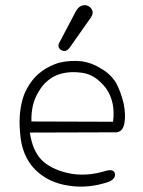

<svg xmlns="http://www.w3.org/2000/svg" viewBox="-20 -709 540 727"><path d="M93 -207Q98 -174 108.5 -148.5Q119 -123 136 -105Q152 -88 177 -75Q202 -62 236 -54Q305 -38 384 -63Q411 -69 415 -52Q419 -33 393 -21Q315 6 240 -6Q163 -17 113 -67Q62 -118 56 -207Q52 -252 56.5 -287.5Q61 -323 71 -350Q82 -376 96 -396Q110 -416 128 -431Q163 -460 206 -472Q227 -477 248.5 -478Q270 -479 289 -477Q330 -471 363 -449Q381 -439 395 -425.5Q409 -412 419 -396Q437 -363 448 -318Q457 -273 451 -242Q445 -211 422 -208ZM408 -248Q418 -322 382 -374Q342 -426 293 -433Q241 -441 199 -426Q178 -418 159.5 -402.5Q141 -387 127 -363Q97 -316 99 -249ZM266 -664Q276 -683 289.5 -687.5Q303 -692 314.5 -686Q326 -680 330 -668Q334 -656 323 -641L244 -529Q234 -515 222.5 -516Q211 -517 204.5 -526Q198 -535 204 -546Z"/></svg>

Font: Yomogi
Style: Regular
Weight: 400
Designer: satsuyako
Foundry: satsuyako
Version: Version 3.100